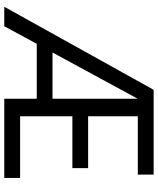

<svg xmlns="http://www.w3.org/2000/svg" viewBox="60 -800 740 900"><g transform="rotate(90 430.0 -350.0)"><path d="M814 -74.2V0H442.9V-152.3H185.5L103 0H11.7L400.9 -700.2H798.3V-626H524.9V-393.1H768.1V-319.3H524.9V-74.2ZM442.9 -226.1V-625.5L226.1 -226.1Z"/></g></svg>

Font: Selawik
Style: Regular
Weight: 400
Designer: Aaron Bell
Foundry: Microsoft Corporation
Version: Version 1.01